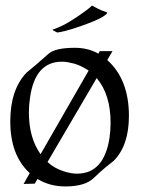

<svg xmlns="http://www.w3.org/2000/svg" viewBox="-20 -660 507 691"><path d="M215 11Q159 11 115 -16L105 1L65 2L87 -37Q17 -101 17 -223Q17 -338 76 -399Q90 -410 109 -426.5Q128 -443 153 -465Q177 -488 249 -488Q297 -488 334 -467L339 -476H385L366 -444Q444 -374 444 -243Q444 -136 389 -81Q377 -72 359 -57Q341 -42 318 -20Q287 11 215 11ZM126 -105 299 -406Q287 -414 274 -420.5Q261 -427 247 -431Q235 -434 224.5 -436Q214 -438 203 -438Q106 -438 88 -308Q86 -295 85 -282Q84 -269 84 -255Q84 -164 126 -105ZM257 -35Q354 -35 374 -163Q376 -177 377 -191Q378 -205 378 -218Q378 -320 328 -379L151 -77Q174 -55 208 -44Q235 -35 257 -35ZM186 -543Q169 -551 169 -553Q169 -554 171 -554Q203 -565 231 -582.5Q259 -600 267 -606Q296 -626 303.5 -633Q311 -640 311 -640Q322 -634 331 -629.5Q340 -625 347 -622Q366 -616 366 -614Q366 -611 355 -603Q342 -594 320.5 -585Q299 -576 268 -565Q239 -555 218 -549.5Q197 -544 186 -543Z"/></svg>

Font: Gideon Roman
Style: Regular
Weight: 400
Designer: Robert E. Leuschke
Foundry: Robert E. Leuschke
Version: Version 2.010